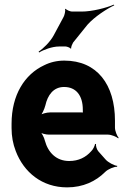

<svg xmlns="http://www.w3.org/2000/svg" viewBox="-20 -800 545 830"><path d="M258 -538C226 -538 197 -531 171 -518C87 -479 30 -390 30 -265V-246C30 -211 36 -178 48 -147C83 -55 162 10 270 10C339 10 394 -16 435 -57C447 -69 474 -80 486 -79L487 -83C474 -84 447 -98 436 -111L405 -146C398 -154 394 -169 395 -177L391 -178C390 -170 382 -153 374 -146C351 -120 320 -104 279 -104C224 -104 188 -140 174 -192C171 -206 160 -226 152 -233L151 -229C159 -223 178 -218 192 -218H447C461 -218 483 -209 491 -202L493 -204C486 -212 477 -234 477 -248V-278C477 -434 400 -538 258 -538ZM338 -326V-320C338 -317 338 -311 340 -310L342 -312C341 -314 335 -314 332 -314H196C182 -314 159 -308 151 -301L153 -297C161 -305 172 -328 176 -344C186 -389 211 -424 257 -424C309 -424 338 -387 338 -326ZM255 -727 212 -647C197 -619 166 -589 147 -577L149 -573C168 -585 206 -599 235 -599H264C269 -599 283 -594 285 -590L288 -591C286 -596 293 -611 296 -616L358 -693C389 -728 442 -762 474 -777L472 -780C440 -766 378 -750 333 -750H291C284 -750 267 -757 264 -762L261 -761C264 -755 259 -734 255 -727Z"/></svg>

Font: Asimov
Style: EdgeNar
Weight: 500
Designer: Google
Version: Version 2.000980: 2014